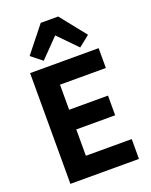

<svg xmlns="http://www.w3.org/2000/svg" viewBox="-173 -1047 894 1137"><g transform="rotate(-20 274.5 -478.0)"><path d="M68 0V-698H500V-573H211V-415H456V-291H211V-125H500V0ZM339 -956 468 -794 399 -739 284 -857 169 -739 100 -794 229 -956Z"/></g></svg>

Font: IBM Plex Sans Cond
Style: Bold
Weight: 700
Width: 3
Designer: Mike Abbink, Paul van der Laan, Pieter van Rosmalen
Foundry: Bold Monday
Version: Version 1.3